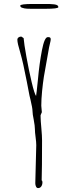

<svg xmlns="http://www.w3.org/2000/svg" viewBox="-20 -940 343 972"><path d="M253.9 -918Q242.7 -919.4 231.4 -919.7Q220.2 -919.9 203.1 -919.9H146.5Q83.5 -919.9 82.5 -911.6Q82.5 -908.2 85 -904.8Q87.9 -900.9 104 -897.5Q113.3 -895.5 135.7 -895.5H155.3H211.4Q274.4 -895.5 275.4 -903.8Q275.4 -909.7 270.5 -913.1Q265.6 -916.5 253.9 -918ZM172.9 12.2Q183.1 12.2 189 3.7Q194.8 -4.9 194.8 -17.1Q194.8 -19 194.3 -20.5Q193.8 -22 193.8 -23.9L190.9 -26.9Q192.9 -85.9 192.9 -229Q192.9 -251.5 189.5 -289.1Q185.5 -332 185.5 -349.1V-356.9L191.9 -372.1Q191.9 -377.9 190.4 -388.7Q189 -399.9 189 -404.8Q189 -437 193.1 -478.8Q197.3 -520.5 202.1 -551.3Q210 -598.1 228.5 -700.2Q229.5 -706.5 232.9 -719.7Q236.8 -734.4 236.8 -741.2Q236.8 -746.6 234.4 -749Q232.4 -751 230.2 -751.5Q228 -752 225.6 -752Q223.1 -752 221.7 -752Q205.1 -752 192.4 -686Q179.2 -617.2 172.4 -540.5Q164.1 -458.5 162.6 -454.1Q154.3 -465.3 140.1 -524.9Q126 -584.5 113.8 -652.1Q101.6 -719.7 99.6 -747.1L87.9 -754.9Q79.6 -754.9 73.7 -750.5Q67.9 -746.1 67.9 -738.8Q67.9 -721.7 82.5 -673.8Q90.8 -645 98.1 -612.1Q105.5 -579.1 115.7 -526.9L128.9 -458Q129.4 -456.5 130.4 -451.4Q131.3 -446.3 134.3 -435.5Q144.5 -392.1 144.5 -378.9Q144.5 -362.8 150.9 -333Q156.7 -302.2 156.7 -286.1Q156.7 -271 160.2 -245.6Q163.6 -220.2 163.6 -205.1Q163.6 -180.2 161.1 -108.4Q158.7 -36.6 158.7 -12.2Q158.7 -2.9 162.4 4.6Q166 12.2 172.9 12.2Z"/></svg>

Font: Amatica SC
Style: Regular
Weight: 400
Designer: Vernon Adams, Ben Nathan
Foundry: newtypography
Version: Version 2.001